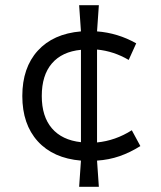

<svg xmlns="http://www.w3.org/2000/svg" viewBox="-20 -685 620 740"><path d="M285 35 292 -66Q185 -75 125.5 -140.5Q66 -206 66 -315Q66 -424 125.5 -489.5Q185 -555 292 -564L285 -665H361L354 -564Q434 -558 505 -518L476 -454Q418 -488 354 -494V-136Q425 -143 488 -183L521 -122Q481 -97 440.5 -83Q400 -69 354 -66L361 35ZM292 -137V-493Q219 -486 180 -440.5Q141 -395 141 -315Q141 -236 180 -190.5Q219 -145 292 -137Z"/></svg>

Font: Sometype Mono
Style: Regular
Weight: 400
Monospace: yes
Designer: Ryoichi Tsunekawa
Foundry: Dharma Type
Version: Version 1.000; ttfautohint (v1.8.3)